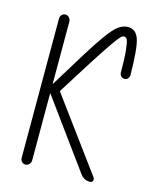

<svg xmlns="http://www.w3.org/2000/svg" viewBox="-113 -826 726 903"><g transform="rotate(15 250.0 -375.0)"><path d="M73.2 -26.4V-704.1Q73.2 -714.8 80.6 -722.7Q87.9 -730.5 98.1 -730.5Q108.4 -730.5 116.2 -722.2Q124 -713.9 124 -704.1V-401.4V-400.4Q126 -400.4 126 -401.4L234.4 -578.1Q302.7 -686.5 334 -718.3Q365.2 -750 398.4 -750Q437.5 -750 451.7 -705.6Q465.8 -661.1 466.8 -534.2Q466.8 -524.4 460.4 -517.1Q454.1 -509.8 443.8 -509.8Q433.6 -509.8 426.8 -517.1Q419.9 -524.4 419.9 -534.2Q419.9 -603.5 416 -641.1Q412.1 -678.7 406.7 -690.4Q401.4 -702.1 391.6 -702.1Q383.8 -702.1 374 -692.4Q364.3 -682.6 339.4 -647Q314.5 -611.3 269.5 -541L168 -379.9Q165 -375 168 -372.1L423.8 -24.4Q428.7 -16.6 425.3 -8.3Q421.9 0 412.1 0Q381.8 0 364.3 -25.4L126 -352.5Q126 -353.5 124 -353.5V-352.5V-26.4Q124 -16.6 116.2 -8.3Q108.4 0 98.1 0Q87.9 0 80.6 -7.3Q73.2 -14.6 73.2 -26.4Z"/></g></svg>

Font: Rounded-L Mgen+ 1mn light
Style: Regular
Weight: 200
Designer: [Source Han Sans]
Ryoko NISHIZUKA  (kana & ideographs); Paul D. Hunt (Latin, Greek & Cyrillic); Wenlong ZHANG  (bopomofo
Version: Version 1.059.20150602